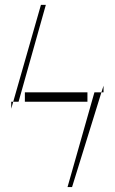

<svg xmlns="http://www.w3.org/2000/svg" viewBox="-20 -760 467 780"><path d="M335.2 -384.9V-346.6H81V-384.9ZM392 -384.9 272.7 0H254.3L363.6 -384.9ZM166.2 -740.1 55.4 -346.6H33.7L25.6 -318.2V-346.6H33.7L146.3 -740.1ZM400.6 -411.9V-384.9H392Z"/></svg>

Font: Inter Thin BETA
Style: Regular
Weight: 100
Designer: Rasmus Andersson
Foundry: rsms
Version: Version 3.011;git-f93a4a705